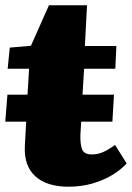

<svg xmlns="http://www.w3.org/2000/svg" viewBox="-22 -692 500 726"><path d="M237 14Q155 14 111.5 -25.5Q68 -65 72 -141L77 -232H-2L6 -334H82L88 -432H7L15 -512L95 -519L163 -672H307L299 -518H418L414 -432H296L290 -334H409L403 -232H285L282 -181Q281 -149 288 -128.5Q295 -108 326 -108Q348 -108 369 -117.5Q390 -127 413 -144L457 -74Q435 -50 402 -30Q369 -10 327 2Q285 14 237 14Z"/></svg>

Font: Literata 18pt Black
Style: Italic
Weight: 900
Italic angle: -2°
Designer: Latin by Veronika Burian and Jose Scaglione. Greek by Irene Vlachou. Cyrillic by Vera Evstafieva
Foundry: TypeTogether
Version: Version 3.103;gftools[0.9.29]